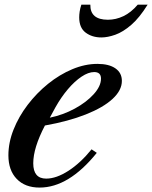

<svg xmlns="http://www.w3.org/2000/svg" viewBox="-20 -816 670 846"><path d="M154.5 10.5Q90.5 10.5 53.8 -27.5Q17 -65.5 17 -131.5Q17 -188 39.8 -245.2Q62.5 -302.5 102 -354.2Q141.5 -406 192 -446.8Q242.5 -487.5 298.5 -511Q354.5 -534.5 409.5 -534.5Q460 -534.5 488.5 -514.8Q517 -495 517 -459.5Q517 -418 475.8 -380Q434.5 -342 358.2 -311.8Q282 -281.5 178 -263Q126.5 -164.5 126.5 -96.5Q126.5 -29 183.5 -29Q228 -29 281.2 -63.2Q334.5 -97.5 383.5 -158L406.5 -142.5Q283 10.5 154.5 10.5ZM199.5 -297.5Q258 -309.5 309.5 -337.5Q361 -365.5 393 -401Q425 -436.5 425 -469.5Q425 -498.5 395 -498.5Q369.5 -498.5 339.2 -478.2Q309 -458 279.2 -423Q249.5 -388 224.5 -343.5ZM426.5 -651Q386 -651 357.5 -672.2Q329 -693.5 329 -739.5Q329 -751.5 331 -765Q333 -778.5 338.5 -795.5H378Q377 -729 455.5 -729Q490.5 -729 523.8 -744.8Q557 -760.5 587 -795.5H630.5Q594.5 -737.5 558.2 -706.2Q522 -675 488.2 -663Q454.5 -651 426.5 -651Z"/></svg>

Font: Libre Caslon Text Medium Italic
Style: Regular
Weight: 500
Italic angle: -22.583°
Designer: Pablo Impallari, Rodrigo Fuenzalida, Katja Schimmel
Foundry: Pablo Impallari, Rodrigo Fuenzalida
Version: Version 2.000